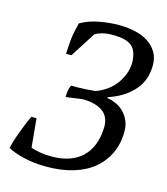

<svg xmlns="http://www.w3.org/2000/svg" viewBox="-109 -797 777 893"><g transform="rotate(15 280.0 -350.0)"><path d="M197 12Q140 12 90 0.5Q40 -11 10 -28Q13 -44 19.5 -65Q26 -86 34.5 -108.5Q43 -131 52 -153.5Q61 -176 70 -194H95L108 -56Q114 -53 125.5 -50Q137 -47 151.5 -44.5Q166 -42 181 -41Q196 -40 209 -40Q252 -40 288.5 -51.5Q325 -63 352 -87.5Q379 -112 394 -149.5Q409 -187 410 -238Q409 -289 373.5 -312Q338 -335 279 -335L200 -324Q200 -338 202 -353Q204 -368 211 -382H243Q260 -382 285 -383.5Q310 -385 327 -387Q355 -397 379 -414Q403 -431 420 -453.5Q437 -476 447 -502Q457 -528 458 -557Q457 -614 430 -637Q403 -660 337 -660Q307 -660 286.5 -654Q266 -648 254 -641L176 -519H150Q151 -538 152 -556Q153 -574 155 -592Q157 -610 161 -629Q165 -648 171 -671Q211 -694 261 -703Q311 -712 354 -712Q394 -712 430.5 -704Q467 -696 494.5 -678.5Q522 -661 538 -634.5Q554 -608 554 -571Q554 -545 547 -517.5Q540 -490 521.5 -464Q503 -438 471 -414.5Q439 -391 389 -374V-370Q409 -367 430 -358Q451 -349 468 -332.5Q485 -316 495.5 -293Q506 -270 506 -240Q506 -182 484.5 -135.5Q463 -89 423.5 -56Q384 -23 326.5 -5.5Q269 12 197 12Z"/></g></svg>

Font: PTSerifItalic
Style: Italic
Weight: 400
Italic angle: -12°
Designer: A.Korolkova, O.Umpeleva, V.Yefimov
Foundry: ParaType Ltd
Version: Version 1.000W OFL